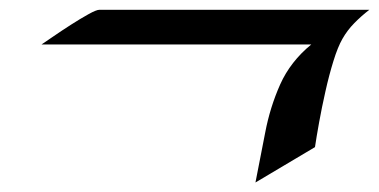

<svg xmlns="http://www.w3.org/2000/svg" viewBox="-20 -474 790 400"><path d="M749.5 -453.6Q732.9 -440.9 718.3 -426Q703.6 -411.1 693.4 -393.1Q683.6 -376 674.6 -346.7Q665.5 -317.4 658 -283.7Q650.4 -250 644.8 -219Q639.2 -188 636.2 -167.5L512.2 -93.8Q522.5 -145 532.5 -197.8Q542.5 -250.5 563.7 -298.1Q585 -345.7 628.4 -381.3H66.4Q73.7 -386.2 90.8 -397.9Q107.9 -409.7 127.7 -422.4Q147.5 -435.1 164.1 -444.3Q180.7 -453.6 187 -453.6Z"/></svg>

Font: Lugrasimo
Style: Regular
Weight: 400
Designer: The DocRepair Project, Astigmatic (AOETI)
Foundry: Google
Version: Version 1.001